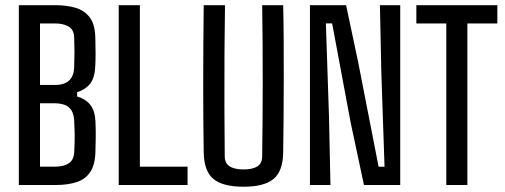

<svg xmlns="http://www.w3.org/2000/svg" viewBox="-20 -716 1954 743"><path d="M52.9 0V-696H193.1Q236.9 -696 271.8 -686Q306.8 -675.9 327.6 -648.2Q348.5 -620.5 348.9 -566.5Q349.7 -532.4 349.9 -508.1Q350 -483.8 348.3 -453.4Q345.9 -414.2 328.7 -392Q311.5 -369.8 278.5 -359.2V-342.6Q310.1 -333.7 328.6 -311.4Q347 -289.2 349.3 -247.6Q351 -208.3 350.5 -183.4Q350 -158.6 349.3 -130.9Q348.5 -80.1 329.9 -51.4Q311.4 -22.8 276.9 -11.4Q242.5 0 193.9 0ZM134.8 -71.1H193.9Q226.8 -71.1 246.7 -84.5Q266.7 -98 267.4 -131.1Q269 -162.3 269 -186.7Q269 -211.2 267.4 -241.8Q267.1 -271.2 257.4 -287.5Q247.7 -303.8 230.6 -310.1Q213.4 -316.4 189.5 -316.4H134.8ZM134.8 -387.2H192.7Q229.2 -387.2 247.7 -404.7Q266.3 -422.1 267.1 -457.6Q268.2 -488.1 268.2 -513.8Q268.2 -539.4 267.1 -569.9Q266.3 -601.1 245.5 -613.2Q224.7 -625.3 193.1 -625.3H134.8Z M439.4 0V-696H521.3V-71.1H705.8V0Z M922.2 6.6Q841.9 6.6 805.8 -23.6Q769.8 -53.7 768.4 -124.9Q767.4 -177.8 766.9 -244Q766.4 -310.3 766.4 -385.3Q766.4 -460.4 766.9 -539.3Q767.4 -618.1 768.4 -696H850.7Q849.4 -609.2 848.7 -508.6Q848 -408.1 848.4 -305.7Q848.7 -203.4 849.7 -110.8Q849.7 -84.7 868.5 -72.5Q887.3 -60.3 922.2 -60.3Q957.6 -60.3 976.1 -72.2Q994.6 -84.2 994.6 -111.2Q995.6 -185.9 996.1 -257.9Q996.6 -330 996.7 -401.6Q996.7 -473.2 996.2 -546.2Q995.7 -619.3 994.6 -696H1075.8Q1077.3 -634.6 1077.8 -560.4Q1078.3 -486.3 1078.1 -408.5Q1077.9 -330.6 1077.4 -257.3Q1076.8 -184.1 1075.8 -124.7Q1074.6 -53.3 1038.5 -23.4Q1002.3 6.6 922.2 6.6Z M1179.4 0V-696H1319.3L1366 -475.6L1445.1 -70.7H1468.1L1455.7 -434.5L1450.2 -696H1528.8V0H1388.5L1336.6 -243.3L1265.3 -625.5H1241.1L1253.2 -262.4L1258.8 0Z M1707.1 0V-625.3H1591.2V-696H1904.6V-625.3H1788.7V0Z"/></svg>

Font: Big Shoulders Text SC Thin
Style: Regular
Weight: 100
Designer: Patric King
Foundry: XO Type Co
Version: Version 2.002